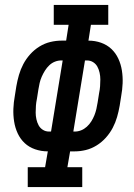

<svg xmlns="http://www.w3.org/2000/svg" viewBox="-20 -755 540 775"><path d="M92 0V-80H162L173 -144Q146 -144 121.5 -152.5Q97 -161 79.5 -177.5Q62 -194 51.5 -216.5Q41 -239 37 -264.5Q33 -290 34 -316Q35 -342 40 -369L46 -407Q50 -430 56.5 -452.5Q63 -475 74 -496Q85 -517 101.5 -535.5Q118 -554 139 -567Q160 -580 183 -585.5Q206 -591 228 -591H247L257 -655H197V-735H417V-655H347L337 -591Q364 -591 388 -582.5Q412 -574 429.5 -557.5Q447 -541 457.5 -518.5Q468 -496 472 -470.5Q476 -445 475 -419Q474 -393 469 -366L463 -328Q459 -305 452.5 -282.5Q446 -260 435 -239Q424 -218 407.5 -199.5Q391 -181 370 -168Q349 -155 326.5 -149.5Q304 -144 282 -144H263L252 -80H312V0ZM186 -224 233 -511H227Q214 -511 201.5 -506Q189 -501 179 -491.5Q169 -482 161.5 -470Q154 -458 148.5 -445.5Q143 -433 140 -420Q137 -407 135 -394L129 -356Q126 -342 125 -328Q124 -314 124 -300.5Q124 -287 127 -273.5Q130 -260 136 -249Q142 -238 153 -231Q164 -224 178 -224ZM276 -224H282Q295 -224 307.5 -229Q320 -234 330.5 -243.5Q341 -253 348.5 -265Q356 -277 361 -289.5Q366 -302 369 -315Q372 -328 374 -341L380 -379Q383 -393 384 -407Q385 -421 385 -434.5Q385 -448 382 -461.5Q379 -475 373 -486Q367 -497 356 -504Q345 -511 331 -511H323Z"/></svg>

Font: Iosevka Curly Slab Medium
Style: Italic
Weight: 500
Italic angle: -9°
Monospace: yes
Designer: Belleve Invis
Foundry: Belleve Invis
Version: Version 22.1.2; ttfautohint (v1.8.4)